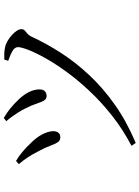

<svg xmlns="http://www.w3.org/2000/svg" viewBox="122 -848 755 1040"><g transform="rotate(-90 500.0 -328.5)"><path d="M363.1 -672.7 380.6 -686.1Q409.2 -669.2 432.1 -650.7Q454.9 -632.2 476 -610.1Q502.3 -584.5 518.8 -553.7Q535.3 -522.9 535.3 -492.4Q535.3 -472.9 525.2 -463.4Q515.1 -453.9 500 -453.9Q483 -453.9 474.3 -469.2Q465.7 -484.6 457.1 -510.9Q448.5 -537.3 432.3 -568.6Q423.7 -586.8 412.8 -604.2Q401.9 -621.6 389.6 -638.9Q377.2 -656.1 363.1 -672.7ZM245.2 28.7 229.6 5.9Q318.9 -41.2 393.2 -99.8Q467.5 -158.5 526.8 -221.9Q586.2 -285.3 630.9 -347Q675.6 -408.6 705.3 -462Q735 -515.3 749.6 -553.7Q764.2 -592.2 764.2 -608.9Q764.2 -624 748.1 -635.6Q732.1 -647.3 690 -661.9L696.8 -683.2Q710.2 -683.9 728.2 -683.4Q746.1 -683 763.4 -679Q780.1 -675.9 797.2 -665.8Q814.2 -655.8 828.8 -642.8Q843.5 -629.9 852.5 -616.1Q861.6 -602.3 861.6 -591.5Q861.6 -579.7 854.3 -572.7Q846.9 -565.7 837.1 -557.8Q827.2 -549.9 820 -533.9Q784.7 -457.1 734.2 -378.2Q683.7 -299.3 614.1 -224.5Q544.5 -149.7 453.3 -85.1Q362.1 -20.5 245.2 28.7ZM130.3 -604.6 147.9 -619.6Q173.1 -605.2 197.6 -584.4Q222 -563.7 238.4 -545.8Q273.7 -511.8 290.9 -479.2Q308.1 -446.5 308.9 -419.8Q309.7 -403.2 301.5 -391.5Q293.3 -379.8 275.8 -379.8Q257.6 -379.8 248.3 -394.7Q238.9 -409.5 229.3 -436Q219.7 -462.5 200.5 -497.7Q185.1 -528.6 167.5 -555.5Q149.9 -582.4 130.3 -604.6Z"/></g></svg>

Font: Early Summer Mincho VF
Style: Regular
Weight: 250
Designer: GuiWonder
Version: Version 1.002